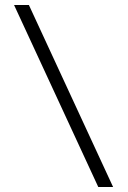

<svg xmlns="http://www.w3.org/2000/svg" viewBox="-20 -672 511 764"><path d="M36 -652 371 72H430L95 -652Z"/></svg>

Font: Charger Sport
Style: ExLitNrw
Weight: 200
Designer: Jasper
Foundry: Cannot Into Space Fonts
Version: Version 1.1